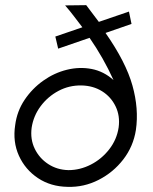

<svg xmlns="http://www.w3.org/2000/svg" viewBox="-20 -722 593 746"><path d="M243 4Q177 3 127.5 -30Q78 -63 53.5 -117Q29 -171 39 -236Q46 -290 75.5 -334Q105 -378 148 -408.5Q191 -439 240 -451Q289 -463 336 -454Q383 -445 421 -411Q401 -455 378 -495.5Q355 -536 328 -575L206 -533L195 -580L300 -616Q286 -634 269.5 -656Q253 -678 233 -701L315 -702L364 -637L481 -677L491 -629L390 -594Q469 -481 494.5 -390Q520 -299 508 -217Q498 -153 459 -102.5Q420 -52 363 -23Q306 6 243 4ZM246 -61Q291 -61 333 -82.5Q375 -104 404.5 -142Q434 -180 441 -227Q447 -272 429 -309Q411 -346 376.5 -367.5Q342 -389 297 -390Q249 -391 207.5 -369Q166 -347 138 -309.5Q110 -272 103 -226Q97 -181 115 -144Q133 -107 167.5 -84.5Q202 -62 246 -61Z"/></svg>

Font: Kulim Park Light
Style: Italic
Weight: 300
Italic angle: -8°
Designer: Noponies / Dale Sattler
Foundry: Noponies
Version: Version 1.000; ttfautohint (v1.8.3)